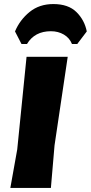

<svg xmlns="http://www.w3.org/2000/svg" viewBox="-20 -927 448 947"><path d="M86 -710 54 -772Q78 -829 126 -868Q174 -907 243 -907Q317 -907 357 -867.5Q397 -828 408 -772L361 -710H335Q323 -740 295 -756.5Q267 -773 231 -773Q151 -773 113 -710ZM314 -647 249 -210 231 0H31L65 -190L111 -647Z"/></svg>

Font: Alegreya Sans SC Black
Style: Italic
Weight: 900
Italic angle: -7°
Designer: Juan Pablo del Peral
Foundry: Huerta Tipografica
Version: Version 2.007